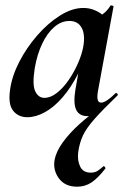

<svg xmlns="http://www.w3.org/2000/svg" viewBox="-20 -429 487 724"><path d="M271 275Q225 275 202 243.5Q179 212 186 173Q192 142 217 107.5Q242 73 279 39.5Q316 6 357 -21L340 1Q333 5 326.5 7Q320 9 311 9Q279 9 267.5 -14.5Q256 -38 264 -89L275 -152Q248 -99 216 -62Q184 -25 149.5 -6Q115 13 83 13Q49 13 29.5 -11.5Q10 -36 18 -91Q25 -142 52.5 -195.5Q80 -249 120.5 -295.5Q161 -342 206.5 -370.5Q252 -399 294 -399Q317 -399 336 -391Q355 -383 365 -374Q374 -380 382 -388.5Q390 -397 396 -407Q398 -410 403.5 -408Q409 -406 408 -404L350 -89Q341 -42 361 -42Q371 -42 385 -51.5Q399 -61 415 -77Q418 -80 422 -76Q426 -72 423 -69Q367 -15 336.5 19.5Q306 54 293 81.5Q280 109 275 144Q271 175 282 198.5Q293 222 322 222Q339 222 350 214Q361 206 370 198Q372 196 375.5 200.5Q379 205 377 207Q349 243 325 259Q301 275 271 275ZM147 -60Q171 -60 195 -79Q219 -98 239.5 -128Q260 -158 274.5 -191.5Q289 -225 294 -253Q302 -298 288 -324Q274 -350 242 -350Q211 -350 184.5 -327Q158 -304 139 -264Q120 -224 111 -172Q101 -109 113 -84.5Q125 -60 147 -60Z"/></svg>

Font: Cormorant Infant Light
Style: Italic
Weight: 300
Italic angle: -10°
Designer: Christian Thalmann (Catharsis Fonts)
Foundry: Catharsis Fonts
Version: Version 4.001